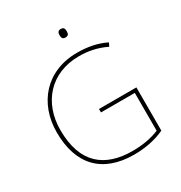

<svg xmlns="http://www.w3.org/2000/svg" viewBox="-208 -1053 1137 1209"><g transform="rotate(-30 360.0 -448.5)"><path d="M409 -907C389 -907 384 -892 384 -876C384 -859 389 -845 409 -845C433 -845 436 -859 436 -876C436 -892 433 -907 409 -907ZM367 -350V-325H613V-50C561 -28 496 -15 419 -15C219 -15 90 -114 90 -356C90 -554 216 -701 423 -701C487 -701 551 -690 619 -657L631 -682C568 -713 500 -726 424 -726C199 -726 63 -566 63 -355C63 -121 186 10 417 10C496 10 575 -5 639 -36V-350Z"/></g></svg>

Font: Noto Sans Lao Thin
Style: Regular
Weight: 100
Designer: Monotype Design Team
Foundry: Monotype Imaging Inc.
Version: Version 2.003